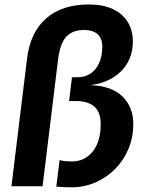

<svg xmlns="http://www.w3.org/2000/svg" viewBox="-20 -814 640 839"><path d="M30 0 98 -557Q112 -672.5 181.5 -733.5Q251 -794.5 369 -794.5Q429 -794.5 472 -774.8Q515 -755 537.8 -718.5Q560.5 -682 560.5 -633Q560.5 -581 537.5 -540.2Q514.5 -499.5 472.8 -474.2Q431 -449 375 -442Q469 -438.5 515.8 -391.8Q562.5 -345 562.5 -273Q562.5 -213.5 541.2 -163Q520 -112.5 482.5 -75Q445 -37.5 396.2 -16.5Q347.5 4.5 292.5 4.5Q277 4.5 260.5 3.8Q244 3 226 1.5L240.5 -115Q247.5 -112 262 -110.2Q276.5 -108.5 295 -108.5Q349.5 -108.5 384.8 -151.5Q420 -194.5 420 -272.5Q420 -324 392.2 -348.2Q364.5 -372.5 311.5 -372.5H282L294.5 -476.5H320Q351.5 -476.5 375.8 -492.8Q400 -509 413.5 -539.2Q427 -569.5 427 -611Q427 -647 406 -665Q385 -683 348.5 -683Q296 -683 269.2 -653.2Q242.5 -623.5 234 -555.5L166 0Z"/></svg>

Font: Spline Sans Mono SemiBold
Style: Italic
Weight: 600
Italic angle: -4°
Monospace: yes
Version: Version 1.004